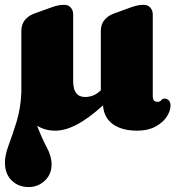

<svg xmlns="http://www.w3.org/2000/svg" viewBox="-22 -516 726 778"><path d="M534 13.5Q472.5 13.5 435.8 -12.5Q399 -38.5 395.5 -89Q334 -34 287.8 -10.2Q241.5 13.5 202 13.5Q160.5 13.5 128.5 -6.5Q147.5 44 167.2 80.5Q187 117 187 150.5Q187 190.5 159.5 216.2Q132 242 94 242Q52.5 242 25.2 215.2Q-2 188.5 -2 142Q-2 112.5 13.2 71.8Q28.5 31 45 -22Q61.5 -75 64.5 -141V-390Q64.5 -416.5 78 -433.8Q91.5 -451 114 -460L169.5 -480Q192 -488.5 206.8 -492.5Q221.5 -496.5 238 -496.5Q255 -496.5 264.8 -485.2Q274.5 -474 274.5 -457.5V-187Q274.5 -123 322.5 -123Q337.5 -123 352.5 -128Q367.5 -133 383 -147L386.5 -150.5V-390Q386.5 -416 400 -433.5Q413.5 -451 436.5 -460L491.5 -480Q514 -488.5 528.8 -492.5Q543.5 -496.5 560.5 -496.5Q577 -496.5 587 -485.2Q597 -474 597 -457.5V-124.5Q597 -116 601.2 -109.8Q605.5 -103.5 616 -103.5Q627 -103.5 631.5 -110Q636 -116.5 644 -116.5Q656 -116.5 662.5 -108.5Q669 -100.5 669 -89.5Q669 -66 653 -42.2Q637 -18.5 607 -2.5Q577 13.5 534 13.5Z"/></svg>

Font: Fraunces 9pt S050 Black
Style: Regular
Weight: 900
Version: Version 1.000; ttfautohint (v1.8.3)